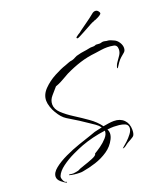

<svg xmlns="http://www.w3.org/2000/svg" viewBox="-123 -691 720 829"><g transform="rotate(-20 236.5 -276.5)"><path d="M43 51Q32 47 18.5 35.5Q5 24 5 11Q5 -8 27.5 -26Q50 -44 83 -59.5Q116 -75 149.5 -86.5Q183 -98 206 -105.5Q229 -113 230 -114Q239 -116 247.5 -118Q256 -120 265 -122Q257 -133 244.5 -141.5Q232 -150 223 -156Q213 -162 203.5 -169Q194 -176 184 -182Q156 -199 135 -212Q114 -225 97 -255Q90 -266 84.5 -282.5Q79 -299 79 -312Q79 -340 102 -363.5Q125 -387 156 -403.5Q187 -420 209 -427Q218 -430 226 -433.5Q234 -437 244 -438Q252 -440 260.5 -445Q269 -450 277 -451Q291 -455 304 -456.5Q317 -458 330 -461Q338 -463 346.5 -462.5Q355 -462 361 -465L363 -466H364Q368 -466 372 -465.5Q376 -465 380 -465Q384 -465 388.5 -466.5Q393 -468 397 -468Q402 -468 407.5 -466.5Q413 -465 418 -465Q423 -465 431.5 -461.5Q440 -458 444 -456Q456 -451 464.5 -438Q473 -425 473 -412Q473 -399 465 -392.5Q457 -386 448 -378Q439 -370 432 -360Q425 -350 418 -339H415Q417 -352 425.5 -364Q434 -376 442 -388Q450 -400 450 -414Q450 -433 434.5 -436Q419 -439 405 -439Q391 -439 377.5 -437Q364 -435 350 -433Q311 -429 276.5 -418Q242 -407 207 -390Q194 -383 179.5 -374.5Q165 -366 153 -361Q146 -358 140 -356Q128 -342 113 -325Q98 -308 98 -288Q98 -266 118 -247Q138 -228 168 -209Q198 -190 227 -169.5Q256 -149 274 -124Q286 -126 298.5 -128Q311 -130 323 -130Q352 -130 369 -113Q386 -96 386 -67Q386 -44 376.5 -37.5Q367 -31 350 -22Q343 -18 336 -12Q329 -6 321 -5V-6H320V-7H321Q331 -15 344 -27Q357 -39 367.5 -53Q378 -67 378 -79Q378 -93 366 -98.5Q354 -104 339 -105.5Q324 -107 315 -107Q308 -107 300.5 -106.5Q293 -106 285 -105Q286 -104 286 -103Q286 -102 287 -101Q290 -94 290 -86Q290 -74 283 -60Q269 -32 242.5 -14Q216 4 185 14Q154 24 124 29Q120 30 116 30Q112 30 108 30Q85 30 62 24L64 21Q69 22 73.5 22.5Q78 23 82 23Q87 23 94 21.5Q101 20 106 19Q114 14 136 7Q158 0 177.5 -8Q197 -16 199 -23Q199 -26 200 -26Q212 -33 229 -45Q246 -57 259.5 -72Q273 -87 273 -102V-104Q213 -96 162 -77Q143 -70 113.5 -56Q84 -42 59 -23.5Q34 -5 26 15Q26 16 25.5 17.5Q25 19 25 21Q25 28 30 37.5Q35 47 43 47ZM300 -519Q295 -519 295 -523Q295 -525 301 -529Q307 -533 308 -534Q312 -536 315.5 -538.5Q319 -541 325 -546Q334 -553 348 -562.5Q362 -572 375 -582Q388 -592 394 -597Q402 -604 410 -604Q418 -604 423 -598Q428 -592 428 -588Q428 -580 397 -567Q393 -567 391 -565L381 -561L373 -557Q366 -553 354 -546.5Q342 -540 331 -534Q322 -529 312 -524Q302 -519 300 -519Z"/></g></svg>

Font: Qwitcher Grypen
Style: Regular
Weight: 400
Designer: Robert E. Leuschke
Foundry: Robert E. Leuschke
Version: Version 1.100; ttfautohint (v1.8.3)